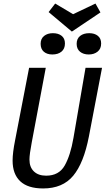

<svg xmlns="http://www.w3.org/2000/svg" viewBox="-20 -1042 602 1082"><path d="M223 20Q137 20 94 -20.5Q51 -61 51 -137Q51 -181 65 -251L144 -660H238L159 -240Q146 -172 146 -143Q146 -100 171 -76Q196 -52 240 -52Q312 -52 344.5 -109Q377 -166 394 -265L462 -660H555L481 -273Q452 -123 392.5 -51.5Q333 20 223 20ZM518 -1022 546 -972 385 -864 254 -974 291 -1022 392 -962ZM346 -797Q346 -767 326.5 -751Q307 -735 275 -735Q245 -735 227 -750.5Q209 -766 209 -795Q209 -824 228.5 -839.5Q248 -855 278 -855Q309 -855 327.5 -840Q346 -825 346 -797ZM550 -797Q550 -767 530 -751Q510 -735 480 -735Q450 -735 431 -750.5Q412 -766 412 -795Q412 -824 431.5 -839.5Q451 -855 483 -855Q513 -855 531.5 -840Q550 -825 550 -797Z"/></svg>

Font: Sansita Light Italic
Style: Regular
Weight: 300
Italic angle: -11°
Designer: Pablo Cosgaya
Foundry: Omnibus-Type
Version: Version 1.006